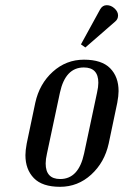

<svg xmlns="http://www.w3.org/2000/svg" viewBox="-20 -710 477 740"><path d="M437 -359Q437 -341 432 -314L399 -157Q383 -84 331.5 -37Q280 10 211.5 10Q143 10 110.5 -23.5Q78 -57 78 -112Q78 -130 83 -157L116 -314Q132 -387 183.5 -433.5Q235 -480 303.5 -480Q372 -480 404.5 -447Q437 -414 437 -359ZM359 -391Q359 -450 303 -450Q232 -450 211 -353L161 -118Q156 -96 156 -80Q156 -20 212 -20Q283 -20 304 -118L354 -353Q359 -375 359 -391ZM366 -674Q375 -690 391.5 -690Q408 -690 421.5 -677.5Q435 -665 435 -650.5Q435 -636 424 -627L309 -527L292 -539Z"/></svg>

Font: Trochut
Style: Italic
Weight: 400
Italic angle: -12°
Designer: Andreu Balius
Foundry: Andreu Balius
Version: Version 1.001